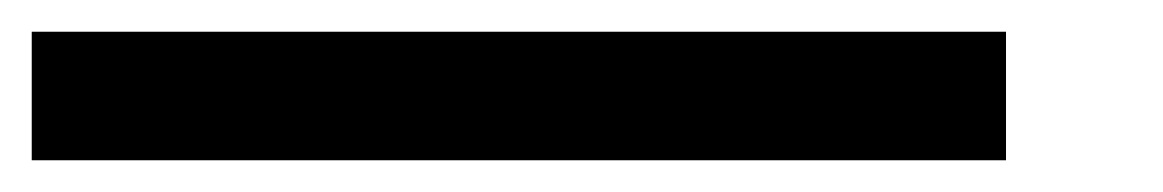

<svg xmlns="http://www.w3.org/2000/svg" viewBox="-20 -5 733 121"><path d="M0 15V96H614V15Z"/></svg>

Font: MintSans
Style: Regular
Weight: 400
Version: Version 2.0